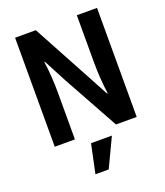

<svg xmlns="http://www.w3.org/2000/svg" viewBox="-183 -909 1121 1301"><g transform="rotate(-20 377.0 -258.0)"><path d="M82 0V-786.1H231.4L453.1 -376L538.1 -217.8H543Q527.3 -332 527.3 -446.3V-786.1H672.9V0H523.4L302.7 -399.4L215.8 -564.5H211.9Q227.5 -456.1 227.5 -335.9V0ZM277.3 269.5 321.3 61.5H471.7L373 269.5Z"/></g></svg>

Font: Gothic A1 ExtraBold
Style: Regular
Weight: 800
Designer: HanYang I&C Co.,Ltd.
Foundry: HanYang I&C Co.,Ltd.
Version: Version 2.50